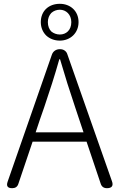

<svg xmlns="http://www.w3.org/2000/svg" viewBox="-20 -987 628 1007"><path d="M222 -801C240 -784 265 -774 294 -774C348 -774 392 -813 392 -871C392 -930 348 -967 294 -967C265 -967 240 -958 222 -941C205 -925 194 -901 194 -871C194 -842 205 -818 222 -801ZM249 -919C261 -930 277 -936 294 -936C326 -936 354 -911 354 -871C354 -828 326 -806 294 -806C277 -806 261 -812 249 -822C238 -833 231 -850 231 -871C231 -891 238 -907 249 -919ZM452 -364 333 -703C328 -719 313 -729 296 -729H293C274 -729 258 -718 252 -700L20 -34C12 -11 20 0 44 0C60 0 71 -7 76 -22L151 -244H292H434L508 -24C513 -8 524 0 541 0C567 0 576 -13 567 -37ZM189 -359 212 -425C241 -511 266 -587 291 -676H295C321 -587 345 -511 374 -425L418 -293H292H167Z"/></svg>

Font: GenSenRounded2 TW L
Style: Regular
Weight: 300
Version: Version 2.100;PS 2.1;hotconv 16.6.51;makeotf.lib2.5.65220 DE